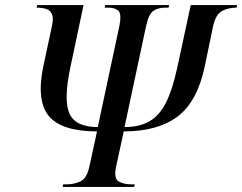

<svg xmlns="http://www.w3.org/2000/svg" viewBox="-20 -734 951 754"><path d="M226 0 228 -10H240Q272 -10 296.5 -22Q321 -34 331 -80L361 -218Q223 -218 172.5 -277.5Q122 -337 150 -473L184 -632Q191 -663 184 -678.5Q177 -694 161 -699Q145 -704 124 -704L126 -714H308L256 -468Q229 -340 253 -287.5Q277 -235 364 -235L449 -633Q458 -679 445 -691.5Q432 -704 404 -704H391L393 -714H644L642 -704H629Q601 -704 582.5 -691.5Q564 -679 554 -633L469 -235Q528 -235 567.5 -258Q607 -281 632.5 -332.5Q658 -384 676 -468L729 -714H911L909 -704Q878 -704 853 -691.5Q828 -679 817 -632L784 -473Q755 -335 677.5 -276.5Q600 -218 466 -218L436 -80Q426 -34 445.5 -22Q465 -10 497 -10H509L507 0Z"/></svg>

Font: Noto Serif Display SemiCondensed Medium
Style: Italic
Weight: 500
Width: 4
Italic angle: -12°
Designer: Monotype Design Team
Foundry: Monotype Imaging Inc.
Version: Version 2.009